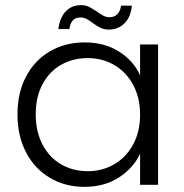

<svg xmlns="http://www.w3.org/2000/svg" viewBox="-20 -719 715 747"><path d="M309 -554Q387 -554 443.5 -518Q500 -482 525 -426V-546H595V0H525V-121Q499 -65 442.5 -28.5Q386 8 308 8Q234 8 174.5 -27Q115 -62 81.5 -126Q48 -190 48 -274Q48 -358 81.5 -421.5Q115 -485 174.5 -519.5Q234 -554 309 -554ZM322 -493Q264 -493 218 -467Q172 -441 145.5 -391.5Q119 -342 119 -274Q119 -207 145.5 -156.5Q172 -106 218 -79.5Q264 -53 322 -53Q378 -53 424.5 -80Q471 -107 498 -157Q525 -207 525 -273Q525 -339 498 -389Q471 -439 424.5 -466Q378 -493 322 -493ZM207 -606Q213 -651 236 -675Q259 -699 295 -699Q313 -699 326 -692.5Q339 -686 357 -674Q372 -663 383 -657.5Q394 -652 407 -652Q424 -652 436 -663.5Q448 -675 451 -697H493Q489 -653 464.5 -628.5Q440 -604 404 -604Q385 -604 371.5 -610.5Q358 -617 340 -630Q326 -641 315.5 -646Q305 -651 292 -651Q256 -651 250 -606Z"/></svg>

Font: Poppins-tnum Light
Style: Regular
Weight: 300
Designer: Ninad Kale (Devanagari), Jonny Pinhorn (Latin)
Foundry: Indian Type Foundry
Version: Version 4.004